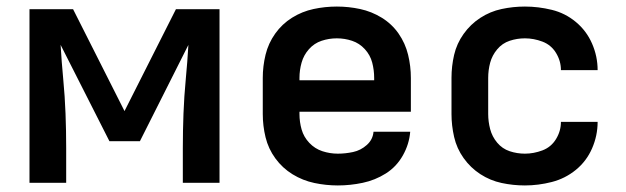

<svg xmlns="http://www.w3.org/2000/svg" viewBox="-20 -558 1912 586"><path d="M70 0H182V-106Q182 -159 180 -211.5Q178 -264 173 -316.5Q168 -369 165 -421L314 -127H407L555 -421Q552 -369 547 -316.5Q542 -264 540 -211.5Q538 -159 538 -106V0H650V-530H517L360 -219L203 -530H70Z M1011 8Q1049 8 1087 0Q1125 -8 1157.5 -28.5Q1190 -49 1209.5 -83.5Q1229 -118 1232 -156H1120Q1118 -132 1099.5 -115.5Q1081 -99 1057.5 -94Q1034 -89 1011 -89Q987 -89 964 -96.5Q941 -104 924 -122Q907 -140 900.5 -163Q894 -186 894 -210V-217H1234V-320Q1234 -356 1225.5 -391Q1217 -426 1196.5 -455.5Q1176 -485 1145 -504Q1114 -523 1079 -530.5Q1044 -538 1008 -538Q972 -538 937 -530.5Q902 -523 871.5 -504Q841 -485 820 -455.5Q799 -426 790.5 -391Q782 -356 782 -320V-210Q782 -174 790.5 -139Q799 -104 820.5 -74.5Q842 -45 873 -26Q904 -7 939.5 0.5Q975 8 1011 8ZM1122 -313H894V-320Q894 -344 900.5 -367Q907 -390 923 -408Q939 -426 961.5 -433.5Q984 -441 1008 -441Q1032 -441 1054.5 -433.5Q1077 -426 1093.5 -408Q1110 -390 1116 -367Q1122 -344 1122 -320Z M1582 8Q1623 8 1664 -2.5Q1705 -13 1737.5 -39.5Q1770 -66 1787 -105Q1804 -144 1804 -186H1692Q1692 -158 1677 -133.5Q1662 -109 1635.5 -99Q1609 -89 1582 -89Q1558 -89 1535.5 -96.5Q1513 -104 1497.5 -122.5Q1482 -141 1476 -164Q1470 -187 1470 -210V-320Q1470 -344 1476 -366.5Q1482 -389 1497.5 -407.5Q1513 -426 1535.5 -433.5Q1558 -441 1582 -441Q1609 -441 1635.5 -431Q1662 -421 1677 -396.5Q1692 -372 1692 -344H1804Q1804 -386 1787 -425Q1770 -464 1737.5 -491Q1705 -518 1664 -528Q1623 -538 1582 -538Q1546 -538 1511 -530.5Q1476 -523 1446 -503.5Q1416 -484 1395 -454.5Q1374 -425 1366 -390.5Q1358 -356 1358 -320V-210Q1358 -175 1366 -140Q1374 -105 1395 -75.5Q1416 -46 1446 -26.5Q1476 -7 1511 0.5Q1546 8 1582 8Z"/></svg>

Font: Iosevka Sparkle Semibold
Style: Regular
Weight: 600
Designer: Belleve Invis
Foundry: Belleve Invis
Version: Version 4.5.0; ttfautohint (v1.8.3)